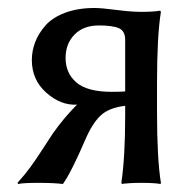

<svg xmlns="http://www.w3.org/2000/svg" viewBox="-20 -460 484 483"><path d="M294.9 -230V-359.9Q294.9 -382.3 278.8 -389.2Q262.7 -396 229 -396Q189.9 -396 167.5 -373Q145 -350.1 145 -314Q145 -275.9 172.4 -252.4Q199.7 -229 261.2 -229Q282.7 -229 294.9 -230ZM217.8 -439.9Q234.9 -439.9 272.2 -435.1Q309.6 -430.2 335 -430.2Q350.6 -430.2 362.5 -430.9Q374.5 -431.6 378.9 -432.6L382.8 -433.1L384.8 -430.2Q375 -370.1 375 -250V-178.2Q375 -60.1 384.8 0L383.8 2.9Q370.1 0 335 0Q319.8 0 307.9 0.7Q295.9 1.5 291.5 2L287.1 2.9L285.2 0Q294.9 -63.5 294.9 -168.9V-193.8Q253.4 -189 232.4 -168.7Q211.4 -148.4 193.8 -106.9Q158.7 -25.4 138.2 2.9Q117.2 0 75.2 0Q37.6 0 25.9 2.9L23.9 0Q43 -21 56.6 -39.8Q70.3 -58.6 87.6 -85.4Q105 -112.3 112.8 -124Q140.6 -163.6 173.8 -196.8Q133.3 -194.3 96.7 -226.6Q60.1 -258.8 60.1 -309.1Q60.1 -332 68.4 -353.8Q76.7 -375.5 94 -395.5Q111.3 -415.5 143.3 -427.7Q175.3 -439.9 217.8 -439.9Z"/></svg>

Font: Linear Smooth
Style: Regular
Weight: 400
Designer: Philipp H. Poll, Flanker
Foundry: Philipp H. Poll, reworked by Flanker
Version: Version 1.061 | FøM Fix